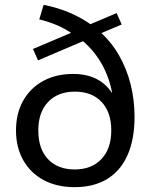

<svg xmlns="http://www.w3.org/2000/svg" viewBox="-20 -763 621 792"><path d="M287 9Q215 9 160.5 -20Q106 -49 76 -102Q46 -155 46 -225Q46 -295 75.5 -347.5Q105 -400 158 -429Q211 -458 282 -458Q356 -458 404 -421Q452 -384 473 -308H449Q449 -393 414.5 -470Q380 -547 313 -601L334 -598L137 -514L116 -561L286 -633L284 -620Q254 -642 218.5 -657.5Q183 -673 142 -683L160 -743Q221 -731 272 -708.5Q323 -686 363 -656L343 -659L461 -709L482 -662L383 -620L387 -637Q438 -592 470.5 -535.5Q503 -479 519 -414.5Q535 -350 535 -281Q535 -188 506 -123Q477 -58 422 -24.5Q367 9 287 9ZM288 -64Q358 -64 398.5 -107Q439 -150 439 -225Q439 -300 399 -342.5Q359 -385 289 -385Q219 -385 178.5 -342.5Q138 -300 138 -225Q138 -149 178 -106.5Q218 -64 288 -64Z"/></svg>

Font: Mulish ExtraLight Medium
Style: Regular
Weight: 500
Version: Version 3.603